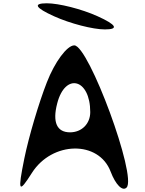

<svg xmlns="http://www.w3.org/2000/svg" viewBox="-20 -1123 883 1168"><path d="M128 -159C87 44 93 57 174 -71C297 -265 581 -270 653 -79C683 0 725 43 750 18C815 -47 520 -847 432 -847C388 -847 313 -746 265 -622C216 -497 155 -291 128 -159ZM328 -494C377 -684 529 -644 529 -441C529 -370 477 -318 406 -318C326 -318 298 -379 328 -494ZM265 -1103C179 -1103 194 -1076 309 -1024C406 -980 545 -944 618 -944C704 -944 689 -972 574 -1024C477 -1068 338 -1103 265 -1103Z"/></svg>

Font: Venom Sans
Style: Regular
Weight: 400
Version: Version 1.001